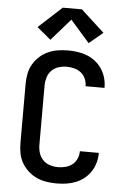

<svg xmlns="http://www.w3.org/2000/svg" viewBox="-64 -1026 727 1080"><g transform="rotate(5 300.0 -486.0)"><path d="M297 8Q268 8 239.5 3.5Q211 -1 184.5 -13Q158 -25 136.5 -44.5Q115 -64 100.5 -89Q86 -114 80.5 -142.5Q75 -171 75 -200V-535Q75 -564 80.5 -592.5Q86 -621 100.5 -646Q115 -671 136.5 -690.5Q158 -710 184.5 -722Q211 -734 239.5 -738.5Q268 -743 297 -743Q325 -743 352 -739Q379 -735 404.5 -725Q430 -715 452 -697.5Q474 -680 489 -657Q504 -634 511.5 -607.5Q519 -581 519 -553Q519 -553 519 -552.5Q519 -552 519 -551H412Q412 -552 412 -552Q412 -552 412 -552Q412 -574 403 -594Q394 -614 377.5 -627Q361 -640 340 -645.5Q319 -651 297 -651Q274 -651 251.5 -644Q229 -637 212.5 -620.5Q196 -604 189 -581Q182 -558 182 -535V-200Q182 -177 189 -154Q196 -131 212.5 -114.5Q229 -98 251.5 -91Q274 -84 297 -84Q319 -84 340 -89.5Q361 -95 377.5 -108Q394 -121 403 -141Q412 -161 412 -183Q412 -183 412 -183Q412 -183 412 -184H519Q519 -183 519 -182.5Q519 -182 519 -182Q519 -154 511.5 -127.5Q504 -101 489 -78Q474 -55 452 -37.5Q430 -20 404.5 -10Q379 0 352 4Q325 8 297 8ZM192 -794 114 -859 246 -980H354L486 -859L408 -794L300 -917Z"/></g></svg>

Font: Iosevka Custom SmBdEx
Style: Regular
Weight: 600
Width: 7
Monospace: yes
Designer: Belleve Invis
Foundry: Belleve Invis
Version: Version 11.2.4; ttfautohint (v1.8.4)